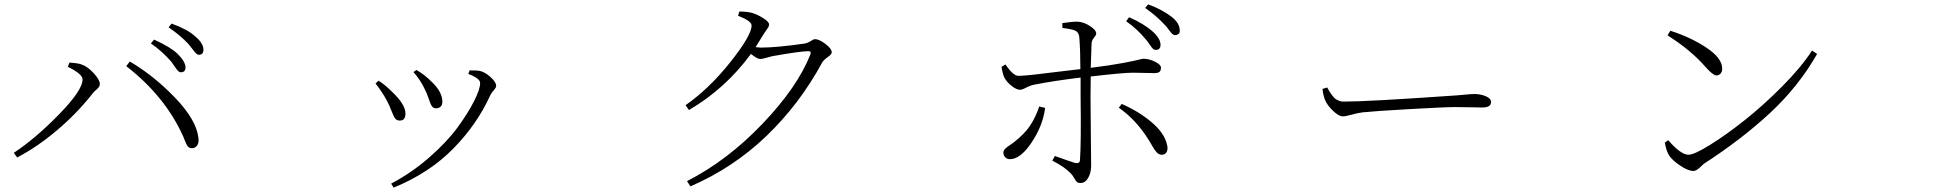

<svg xmlns="http://www.w3.org/2000/svg" viewBox="-20 -820 9040 889"><path d="M817.4 -485.4Q810.5 -485.4 804.7 -491.2Q798.8 -497.1 789.1 -511.7Q779.3 -526.4 772.5 -535.2Q729.5 -584 678.7 -619.1L693.4 -636.7Q770.5 -601.6 802.7 -570.3Q838.9 -534.2 838.9 -507.8Q838.9 -485.4 817.4 -485.4ZM901.4 -566.4Q894.5 -566.4 888.2 -572.3Q881.8 -578.1 871.1 -592.8Q860.4 -607.4 853.5 -615.2Q816.4 -655.3 760.7 -693.4L774.4 -710.9Q851.6 -682.6 883.8 -651.4Q921.9 -620.1 921.9 -589.8Q921.9 -566.4 901.4 -566.4ZM362.3 -452.1Q362.3 -477.5 293.9 -510.7L301.8 -530.3Q343.8 -527.3 357.4 -521.5Q384.8 -512.7 413.6 -481.4Q442.4 -450.2 442.4 -430.7Q442.4 -422.9 437.5 -416.5Q432.6 -410.2 422.4 -401.4Q412.1 -392.6 406.2 -383.8Q335.9 -294.9 245.1 -217.8Q154.3 -140.6 59.6 -90.8L43.9 -112.3Q145.5 -179.7 253.9 -291Q362.3 -402.3 362.3 -452.1ZM898.4 -184.6Q902.3 -160.2 893.1 -147Q883.8 -133.8 869.1 -133.8Q864.3 -133.8 860.8 -134.8Q857.4 -135.7 854 -138.2Q850.6 -140.6 848.6 -143.1Q846.7 -145.5 843.8 -151.4Q840.8 -157.2 839.4 -161.1Q837.9 -165 834 -173.8Q830.1 -182.6 828.1 -188.5Q744.1 -375 564.5 -513.7L581.1 -535.2Q692.4 -469.7 790 -368.2Q887.7 -266.6 898.4 -184.6Z M1947.3 -406.2Q1925.8 -451.2 1894.5 -486.3L1908.2 -496.1Q1947.3 -473.6 1980.5 -439.5Q2028.3 -393.6 2028.3 -348.6Q2028.3 -334 2020 -326.2Q2011.7 -318.4 1999 -318.4Q1986.3 -318.4 1979.5 -328.6Q1972.7 -338.9 1964.4 -364.3Q1956.1 -389.6 1947.3 -406.2ZM2250 -378.9Q2190.4 -246.1 2079.6 -132.8Q1968.8 -19.5 1802.7 48.8L1791 30.3Q1885.7 -19.5 1967.8 -91.3Q2049.8 -163.1 2098.6 -230Q2147.5 -296.9 2175.3 -352.1Q2203.1 -407.2 2203.1 -435.5Q2203.1 -457 2148.4 -477.5L2154.3 -494.1Q2188.5 -494.1 2199.2 -492.2Q2224.6 -487.3 2251 -463.4Q2277.3 -439.5 2277.3 -422.9Q2277.3 -414.1 2266.1 -401.9Q2254.9 -389.6 2250 -378.9ZM1772.5 -351.6Q1752.9 -389.6 1718.8 -433.6L1732.4 -446.3Q1758.8 -431.6 1799.8 -390.6Q1857.4 -335 1857.4 -293.9Q1857.4 -261.7 1831.1 -261.7Q1817.4 -261.7 1810.1 -271Q1802.7 -280.3 1792.5 -307.1Q1782.2 -334 1772.5 -351.6Z M3397.5 -747.1 3403.3 -766.6Q3435.5 -766.6 3460.9 -760.7Q3487.3 -752.9 3514.2 -735.8Q3541 -718.8 3541 -707Q3541 -700.2 3537.1 -693.4Q3533.2 -686.5 3524.9 -675.3Q3516.6 -664.1 3511.7 -655.3Q3485.4 -612.3 3478.5 -601.6Q3496.1 -599.6 3502 -599.6Q3575.2 -599.6 3705.1 -618.2Q3720.7 -621.1 3733.9 -629.9Q3747.1 -638.7 3753.9 -638.7Q3772.5 -638.7 3801.8 -616.7Q3831.1 -594.7 3831.1 -577.1Q3831.1 -568.4 3812 -555.2Q3793 -542 3786.1 -529.3Q3681.6 -336.9 3528.3 -189.9Q3375 -43 3176.8 43L3161.1 18.6Q3348.6 -77.1 3510.7 -247.1Q3672.9 -417 3732.4 -568.4Q3737.3 -583 3723.6 -583Q3685.5 -583 3554.7 -559.6Q3546.9 -557.6 3534.7 -554.2Q3522.5 -550.8 3514.2 -548.8Q3505.9 -546.9 3500 -546.9Q3486.3 -546.9 3457 -570.3Q3338.9 -409.2 3169.9 -310.5L3154.3 -333Q3263.7 -409.2 3361.8 -532.7Q3460 -656.2 3460 -702.1Q3460 -722.7 3397.5 -747.1Z M5194.3 -721.7 5208 -740.2Q5277.3 -710 5318.4 -672.9Q5353.5 -640.6 5353.5 -612.3Q5353.5 -588.9 5331.1 -588.9Q5324.2 -588.9 5318.4 -594.2Q5312.5 -599.6 5302.7 -614.3Q5293 -628.9 5285.2 -637.7Q5246.1 -685.5 5194.3 -721.7ZM4792 -327.1 4819.3 -320.3Q4808.6 -238.3 4756.8 -160.6Q4705.1 -83 4656.2 -83Q4642.6 -83 4634.3 -91.8Q4626 -100.6 4626 -112.3Q4626 -118.2 4627.9 -122.6Q4629.9 -127 4634.8 -131.8Q4639.6 -136.7 4643.6 -139.6Q4647.5 -142.6 4657.2 -148.9Q4667 -155.3 4671.9 -159.2Q4723.6 -199.2 4749.5 -238.3Q4775.4 -277.3 4792 -327.1ZM4899.4 -690.4 4898.4 -712.9Q4939.5 -719.7 4969.7 -719.7Q4999 -717.8 5027.3 -699.2Q5055.7 -680.7 5055.7 -664.1Q5055.7 -657.2 5045.4 -645.5Q5035.2 -633.8 5034.2 -618.2Q5031.2 -543.9 5030.3 -505.9Q5123 -517.6 5179.7 -528.3Q5236.3 -539.1 5252 -543.5Q5267.6 -547.9 5274.4 -547.9Q5300.8 -547.9 5328.1 -534.2Q5355.5 -520.5 5355.5 -506.8Q5355.5 -492.2 5348.1 -486.8Q5340.8 -481.4 5322.3 -481.4Q5309.6 -481.4 5278.3 -482.4Q5247.1 -483.4 5225.6 -483.4Q5181.6 -483.4 5030.3 -465.8Q5029.3 -431.6 5029.3 -373Q5029.3 -333 5030.8 -196.3Q5032.2 -59.6 5032.2 -52.7Q5032.2 -20.5 5018.6 3.4Q5004.9 27.3 4983.4 27.3Q4971.7 27.3 4966.3 22.5Q4960.9 17.6 4954.1 5.4Q4947.3 -6.8 4939.5 -15.6Q4910.2 -46.9 4852.5 -76.2L4864.3 -97.7Q4946.3 -68.4 4958 -65.4Q4979.5 -61.5 4980.5 -78.1Q4986.3 -161.1 4983.4 -375V-460.9Q4856.4 -445.3 4772.5 -428.7Q4751 -424.8 4731.9 -414.6Q4712.9 -404.3 4702.1 -404.3Q4687.5 -404.3 4665 -421.4Q4642.6 -438.5 4630.9 -460Q4623 -474.6 4617.2 -510.7L4635.7 -521.5Q4671.9 -467.8 4696.3 -468.8Q4716.8 -468.8 4770 -474.6Q4823.2 -480.5 4891.6 -489.3Q4960 -498 4982.4 -500Q4982.4 -583 4977.5 -646.5Q4975.6 -669.9 4959.5 -677.7Q4943.4 -685.5 4899.4 -690.4ZM5160.2 -321.3 5173.8 -338.9Q5253.9 -303.7 5313 -253.4Q5372.1 -203.1 5383.8 -149.4Q5388.7 -128.9 5381.8 -116.2Q5375 -103.5 5359.4 -103.5Q5351.6 -103.5 5345.2 -106.9Q5338.9 -110.4 5333 -117.7Q5327.1 -125 5323.2 -130.9Q5319.3 -136.7 5312.5 -148.9Q5305.7 -161.1 5301.8 -167Q5242.2 -264.6 5160.2 -321.3ZM5282.2 -783.2 5295.9 -799.8Q5360.4 -776.4 5406.2 -741.2Q5442.4 -711.9 5442.4 -679.7Q5444.3 -659.2 5420.9 -657.2Q5414.1 -657.2 5407.7 -663.1Q5401.4 -668.9 5391.1 -683.1Q5380.9 -697.3 5373 -705.1Q5332 -749 5282.2 -783.2Z M6103.5 -408.2 6125 -415Q6134.8 -398.4 6136.7 -395Q6138.7 -391.6 6147.9 -378.9Q6157.2 -366.2 6163.1 -362.3Q6168.9 -358.4 6178.7 -354Q6188.5 -349.6 6200.2 -349.6Q6311.5 -349.6 6689.5 -376Q6723.6 -377.9 6758.3 -381.3Q6793 -384.8 6805.7 -384.8Q6835 -384.8 6859.4 -374.5Q6883.8 -364.3 6883.8 -347.7Q6883.8 -322.3 6843.8 -322.3Q6830.1 -322.3 6789.6 -323.2Q6749 -324.2 6716.8 -324.2Q6670.9 -324.2 6507.8 -314.9Q6344.7 -305.7 6289.1 -299.8Q6261.7 -295.9 6236.3 -288.6Q6210.9 -281.2 6197.3 -281.2Q6178.7 -281.2 6151.9 -307.1Q6125 -333 6115.2 -357.4Q6106.4 -378.9 6103.5 -408.2Z M7701.2 -656.2 7713.9 -677.7Q7808.6 -647.5 7881.3 -599.1Q7954.1 -550.8 7954.1 -502Q7954.1 -487.3 7946.3 -479Q7938.5 -470.7 7926.8 -470.7Q7912.1 -470.7 7877 -509.8Q7810.5 -586.9 7701.2 -656.2ZM7797.9 -103.5Q7824.2 -103.5 7897.5 -148.9Q7970.7 -194.3 8056.6 -262.2Q8142.6 -330.1 8231.4 -419.4Q8320.3 -508.8 8370.1 -585.9L8393.6 -570.3Q8308.6 -420.9 8177.7 -298.8Q8046.9 -176.8 7869.1 -61.5Q7867.2 -59.6 7850.1 -43.9Q7833 -28.3 7821.3 -28.3Q7796.9 -28.3 7760.3 -52.7Q7723.6 -77.1 7708 -100.6Q7694.3 -124 7688.5 -160.2L7704.1 -170.9Q7762.7 -103.5 7797.9 -103.5Z"/></svg>

Font: Bpmf Zihi Serif Light
Style: Light
Weight: 300
Foundry: But Ko
Version: Version 1.320